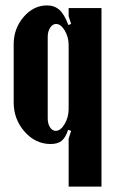

<svg xmlns="http://www.w3.org/2000/svg" viewBox="-20 -525 432 713"><path d="M234.9 -464.8V-495.1H356.9V168H234.9V-9.8L244.1 -39.1L232.9 -43Q223.6 -14.2 209 -2.2Q194.3 9.8 168 9.8Q111.8 9.8 71.3 -36.1Q30.8 -82 30.8 -145V-360.8Q30.8 -418.9 67.6 -461.9Q104.5 -504.9 154.8 -504.9Q182.1 -504.9 200.7 -488.3Q219.2 -471.7 233.9 -432.1L244.1 -436ZM234.9 -120.1V-357.9Q234.9 -387.2 220.5 -411.6Q206.1 -436 188 -436Q175.3 -436 166.3 -422.1Q157.2 -408.2 157.2 -388.2V-85Q157.2 -65.4 165.8 -52.2Q174.3 -39.1 187 -39.1Q205.1 -39.1 220 -64.5Q234.9 -89.8 234.9 -120.1Z"/></svg>

Font: Moniqa Black Paragraph
Style: Regular
Weight: 900
Designer: Rajesh Rajput
Foundry: Rajesh Rajput
Version: Version 1.000